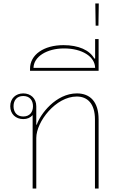

<svg xmlns="http://www.w3.org/2000/svg" viewBox="-20 -1086 703 1106"><path d="M168 0H189V-291C189 -386 302 -530 422 -530C484 -530 527 -489 527 -398V0H548V-398C548 -500 499 -548 423 -548C301 -548 211 -427 192 -368H189V-474C189 -519 157 -548 114 -548C71 -548 39 -519 39 -474C39 -429 71 -400 114 -400C137 -400 155 -408 168 -423ZM114 -415C77 -415 58 -440 58 -474C58 -508 77 -533 114 -533C151 -533 170 -508 170 -474C170 -440 151 -415 114 -415Z M153 -678H548V-861H528V-749H523C496 -797 433 -826 346 -826C232 -826 153 -771 153 -690ZM349 -807C453 -807 527 -760 528 -695H173C174 -759 249 -807 349 -807Z M549 -1066H529L531 -938H547Z"/></svg>

Font: IBM Plex Sans Thai Looped Thin
Style: Regular
Weight: 100
Designer: Mike Abbink, Paul van der Laan, Pieter van Rosmalen, Ben Mitchell, Mark Frömberg
Foundry: Bold Monday
Version: Version 1.1